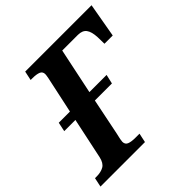

<svg xmlns="http://www.w3.org/2000/svg" viewBox="-207 -866 1019 1019"><g transform="rotate(-45 302.5 -357.0)"><path d="M-10 -52H2Q35 -52 56.5 -64.5Q78 -77 86 -113L135 -344H51L62 -396H146L190 -601Q194 -621 194 -629Q194 -648 177.5 -655Q161 -662 129 -662H117L128 -714H626L592 -521H530Q530 -555 529 -571Q527 -614 512 -634Q497 -654 463 -654H346L292 -396H421L409 -344H281L239 -138Q229 -97 229 -86Q229 -66 245.5 -59Q262 -52 294 -52H324L313 0H-21Z"/></g></svg>

Font: Noto Serif Narrow
Style: Bold Italic
Weight: 700
Width: 4
Italic angle: -12°
Designer: Monotype Design Team
Foundry: Monotype Imaging Inc.
Version: Version 1.001